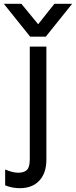

<svg xmlns="http://www.w3.org/2000/svg" viewBox="-79 -778 398 1006"><path d="M161 -586H79L-59 -758H33L121 -651L206 -758H299ZM25 208Q-16 208 -52 193V110Q-13 127 16 127Q47 127 62 112.5Q77 98 77 56V-534H164V59Q164 129 127 168.5Q90 208 25 208Z"/></svg>

Font: LXGW 975 Gothic SC
Style: Regular
Weight: 400
Version: Version 2.01;February 25, 2021